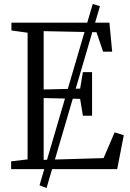

<svg xmlns="http://www.w3.org/2000/svg" viewBox="-20 -858 658 974"><path d="M180.5 82 450.5 -838 487 -826.5 216 96ZM120 -49.5V-692L38 -703.5V-743H535L549 -596H503L469.5 -694.5L201.5 -700V-404L386.5 -408.5L400.5 -492H447V-271H400.5L386.5 -356.5L201.5 -360.5V-47L505.5 -56L561.5 -186.5L608 -172L574.5 0H36.5V-39.5Z"/></svg>

Font: Merriweather 36pt Light
Style: Regular
Weight: 300
Designer: Eben Sorkin
Foundry: Eben Sorkin
Version: Version 2.100